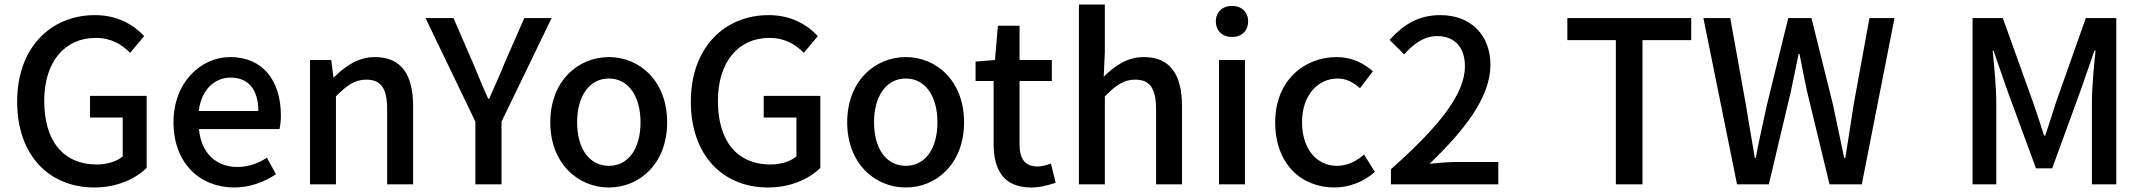

<svg xmlns="http://www.w3.org/2000/svg" viewBox="-20 -817 9496 851"><path d="M398 14C498 14 581 -24 630 -73V-392H379V-296H524V-124C499 -102 455 -88 410 -88C257 -88 176 -196 176 -370C176 -543 267 -649 404 -649C475 -649 520 -619 557 -583L619 -657C575 -704 505 -750 401 -750C205 -750 56 -606 56 -367C56 -125 201 14 398 14Z M1018 14C1089 14 1153 -11 1203 -45L1163 -118C1123 -92 1081 -77 1032 -77C937 -77 871 -140 862 -245H1219C1222 -259 1225 -281 1225 -304C1225 -459 1146 -564 1000 -564C872 -564 749 -454 749 -275C749 -93 867 14 1018 14ZM861 -325C872 -421 933 -473 1002 -473C1082 -473 1125 -419 1125 -325Z M1354 0H1469V-390C1518 -439 1552 -464 1603 -464C1668 -464 1696 -427 1696 -332V0H1811V-346C1811 -486 1759 -564 1642 -564C1567 -564 1510 -524 1460 -474H1458L1448 -551H1354Z M2087 0H2203V-278L2425 -737H2304L2218 -541C2196 -486 2172 -434 2148 -379H2144C2119 -434 2098 -486 2075 -541L1990 -737H1866L2087 -278Z M2679 14C2815 14 2937 -92 2937 -275C2937 -458 2815 -564 2679 -564C2542 -564 2419 -458 2419 -275C2419 -92 2542 14 2679 14ZM2679 -82C2592 -82 2538 -158 2538 -275C2538 -391 2592 -469 2679 -469C2765 -469 2819 -391 2819 -275C2819 -158 2765 -82 2679 -82Z M3384 14C3484 14 3567 -24 3616 -73V-392H3365V-296H3510V-124C3485 -102 3441 -88 3396 -88C3243 -88 3162 -196 3162 -370C3162 -543 3253 -649 3390 -649C3461 -649 3506 -619 3543 -583L3605 -657C3561 -704 3491 -750 3387 -750C3191 -750 3042 -606 3042 -367C3042 -125 3187 14 3384 14Z M3995 14C4131 14 4253 -92 4253 -275C4253 -458 4131 -564 3995 -564C3858 -564 3735 -458 3735 -275C3735 -92 3858 14 3995 14ZM3995 -82C3908 -82 3854 -158 3854 -275C3854 -391 3908 -469 3995 -469C4081 -469 4135 -391 4135 -275C4135 -158 4081 -82 3995 -82Z M4551 14C4591 14 4629 3 4659 -7L4638 -92C4622 -86 4598 -79 4580 -79C4522 -79 4499 -113 4499 -179V-458H4642V-551H4499V-703H4403L4390 -551L4304 -544V-458H4384V-180C4384 -64 4428 14 4551 14Z M4762 0H4877V-390C4926 -439 4960 -464 5011 -464C5076 -464 5104 -427 5104 -332V0H5219V-346C5219 -486 5167 -564 5050 -564C4975 -564 4920 -524 4872 -477L4877 -586V-797H4762Z M5383 0H5498V-551H5383ZM5441 -653C5483 -653 5512 -680 5512 -723C5512 -763 5483 -791 5441 -791C5398 -791 5369 -763 5369 -723C5369 -680 5398 -653 5441 -653Z M5895 14C5958 14 6023 -10 6074 -55L6026 -132C5993 -103 5952 -82 5906 -82C5815 -82 5751 -158 5751 -275C5751 -391 5817 -469 5910 -469C5947 -469 5978 -452 6008 -426L6065 -501C6025 -536 5974 -564 5904 -564C5759 -564 5632 -458 5632 -275C5632 -92 5746 14 5895 14Z M6145 0H6621V-99H6436C6400 -99 6354 -95 6316 -91C6472 -240 6586 -387 6586 -529C6586 -662 6499 -750 6364 -750C6267 -750 6202 -709 6139 -640L6204 -576C6244 -622 6292 -657 6349 -657C6432 -657 6473 -603 6473 -523C6473 -402 6362 -259 6145 -67Z M7142 0H7260V-639H7476V-737H6927V-639H7142Z M7679 0H7820L7917 -409C7929 -467 7941 -522 7952 -578H7956C7966 -522 7978 -467 7990 -409L8089 0H8232L8377 -737H8266L8196 -354C8184 -276 8172 -197 8159 -117H8154C8137 -197 8121 -276 8104 -354L8009 -737H7906L7812 -354C7795 -276 7777 -197 7762 -117H7758C7744 -197 7731 -275 7718 -354L7649 -737H7530Z M8723 0H8828V-364C8828 -430 8819 -525 8812 -592H8816L8875 -422L9004 -71H9076L9204 -422L9263 -592H9268C9261 -525 9252 -430 9252 -364V0H9360V-737H9225L9093 -364C9077 -316 9062 -265 9045 -216H9040C9024 -265 9008 -316 8991 -364L8857 -737H8723Z"/></svg>

Font: GenYoGothic2 TW M
Style: Regular
Weight: 500
Version: Version 2.100;PS 2.1;hotconv 16.6.51;makeotf.lib2.5.65220 DE